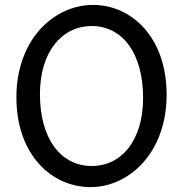

<svg xmlns="http://www.w3.org/2000/svg" viewBox="-20 -745 753 777"><path d="M559.1 -349.1C559.1 -175.8 471.2 -73.2 351.6 -73.2C224.6 -73.2 141.6 -185.5 141.6 -363.8C141.6 -532.7 228 -639.6 351.6 -639.6C475.6 -639.6 559.1 -529.3 559.1 -349.1ZM654.3 -361.3C654.3 -595.2 511.7 -725.1 356.4 -725.1C198.7 -725.1 46.4 -585.4 46.4 -351.6C46.4 -117.7 189.5 12.2 346.7 12.2C502.4 12.2 654.3 -127 654.3 -361.3Z"/></svg>

Font: Andika
Style: Regular
Weight: 400
Designer: Victor Gaultney, Annie Olsen, Julie Remington, Don Collingsworth, Eric Hays
Foundry: SIL International
Version: Version 1.000